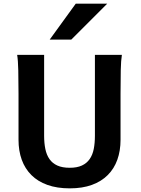

<svg xmlns="http://www.w3.org/2000/svg" viewBox="-20 -1011 768 1043"><path d="M642.1 -712.9Q637.2 -683.6 636 -630.1Q634.8 -576.7 634.8 -500.5V-251.5Q634.8 -191.9 617.4 -143.3Q600.1 -94.7 565.4 -60.1Q530.8 -25.4 479.2 -6.6Q427.7 12.2 358.9 12.2Q289.6 12.2 237.3 -6.6Q185.1 -25.4 150.4 -60.1Q115.7 -94.7 98.1 -143.3Q80.6 -191.9 80.6 -251.5V-500.5Q80.6 -572.8 79.3 -628.2Q78.1 -683.6 73.2 -712.9H219.7V-273.4Q219.7 -233.9 226.3 -201.7Q232.9 -169.4 248.8 -146.7Q264.6 -124 291.5 -111.8Q318.4 -99.6 358.9 -99.6Q398.4 -99.6 424.8 -111.8Q451.2 -124 467 -146.7Q482.9 -169.4 489.3 -201.7Q495.6 -233.9 495.6 -273.4V-712.9ZM562.5 -991.2 367.2 -795.9H250L391.6 -991.2Z"/></svg>

Font: Andika New Basic
Style: Bold
Weight: 700
Designer: Victor Gaultney, Annie Olsen, Pablo Ugerman
Foundry: SIL International
Version: Version 5.500; ttfautohint (v1.8.3)